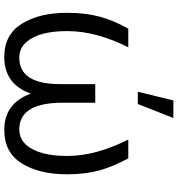

<svg xmlns="http://www.w3.org/2000/svg" viewBox="13 -804 820 886"><g transform="rotate(90 423.0 -361.0)"><path d="M39.1 -259.8Q39.1 -344.7 56.6 -410.2Q74.2 -475.6 112.3 -543H198.2Q124 -395.5 123.5 -263.2Q123 -130.9 173.8 -73.2Q202.1 -40 246.1 -40Q368.2 -40 368.2 -228.5V-390.6H454.1V-228.5Q458 -40 577.1 -40Q621.1 -40 650.4 -74.2Q700.2 -132.8 699.7 -263.2Q699.2 -393.6 624 -543H710.9Q750 -469.7 767.1 -407.2Q784.2 -344.7 784.2 -259.8Q784.2 -131.8 733.9 -51.3Q683.6 29.3 579.1 29.3Q457 29.3 412.1 -92.8Q368.2 29.3 243.2 29.3Q139.6 29.3 89.4 -51.8Q39.1 -132.8 39.1 -259.8ZM403.3 -586.9 443.4 -751H524.4L460 -586.9Z"/></g></svg>

Font: GenEi M Gothic v2 Regular
Style: Regular
Weight: 400
Version: Version 2.0